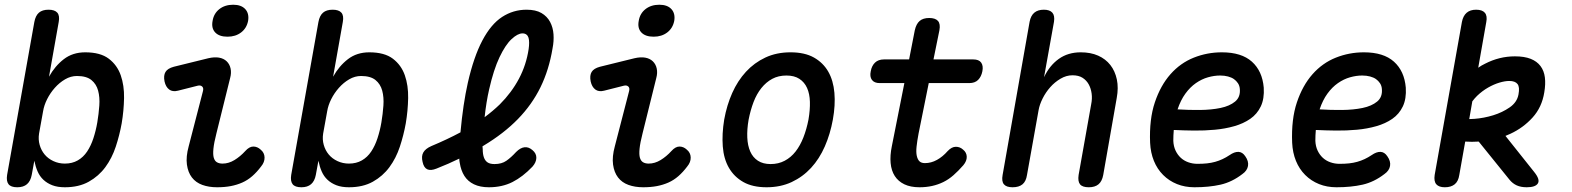

<svg xmlns="http://www.w3.org/2000/svg" viewBox="-20 -781 6640 811"><path d="M53 10Q26 10 16 -3Q6 -16 10 -42L125 -688Q130 -715 144.5 -727.5Q159 -740 185 -740Q211 -740 222 -727.5Q233 -715 228 -688L187 -457Q212 -502 249.5 -531Q287 -560 340 -560Q404 -560 439.5 -533Q475 -506 490 -463Q505 -420 504 -366.5Q503 -313 494 -260Q485 -210 469 -161.5Q453 -113 425 -75Q397 -37 355 -13.5Q313 10 254 10Q223 10 201 1.5Q179 -7 163.5 -21.5Q148 -36 139 -56.5Q130 -77 125 -102L114 -42Q109 -16 94 -3Q79 10 53 10ZM254 -90Q285 -90 308.5 -103.5Q332 -117 348 -141Q364 -165 374.5 -197Q385 -229 391 -264Q397 -300 399.5 -335Q402 -370 394.5 -398Q387 -426 366 -443Q345 -460 305 -460Q279 -460 255 -446Q231 -432 211.5 -410Q192 -388 179 -362Q166 -336 162 -311L145 -217Q141 -192 147.5 -169Q154 -146 168.5 -128.5Q183 -111 205.5 -100.5Q228 -90 254 -90Z M732 -398Q709 -392 694.5 -403Q680 -414 675 -437Q670 -462 679 -477Q688 -492 714 -499L860 -535Q886 -541 905.5 -537.5Q925 -534 937.5 -522Q950 -510 954 -491.5Q958 -473 952 -451L894 -217Q884 -178 881.5 -153Q879 -128 883 -114.5Q887 -101 896.5 -95.5Q906 -90 920 -90Q946 -90 970.5 -105Q995 -120 1016 -143Q1033 -162 1050 -162Q1067 -162 1081 -149Q1097 -136 1097.5 -116Q1098 -96 1083 -78Q1065 -54 1045.5 -37Q1026 -20 1003.5 -10Q981 0 955 5Q929 10 897 10Q862 10 834.5 0Q807 -10 790.5 -31.5Q774 -53 769.5 -86Q765 -119 777 -163L837 -395Q841 -409 834 -415.5Q827 -422 815 -419ZM941 -626Q906 -626 889 -644Q872 -662 878 -693Q883 -724 906.5 -742.5Q930 -761 965 -761Q999 -761 1016 -742.5Q1033 -724 1028 -693Q1022 -662 998.5 -644Q975 -626 941 -626Z M1253 10Q1226 10 1216 -3Q1206 -16 1210 -42L1325 -688Q1330 -715 1344.5 -727.5Q1359 -740 1385 -740Q1411 -740 1422 -727.5Q1433 -715 1428 -688L1387 -457Q1412 -502 1449.5 -531Q1487 -560 1540 -560Q1604 -560 1639.5 -533Q1675 -506 1690 -463Q1705 -420 1704 -366.5Q1703 -313 1694 -260Q1685 -210 1669 -161.5Q1653 -113 1625 -75Q1597 -37 1555 -13.5Q1513 10 1454 10Q1423 10 1401 1.5Q1379 -7 1363.5 -21.5Q1348 -36 1339 -56.5Q1330 -77 1325 -102L1314 -42Q1309 -16 1294 -3Q1279 10 1253 10ZM1454 -90Q1485 -90 1508.5 -103.5Q1532 -117 1548 -141Q1564 -165 1574.5 -197Q1585 -229 1591 -264Q1597 -300 1599.5 -335Q1602 -370 1594.5 -398Q1587 -426 1566 -443Q1545 -460 1505 -460Q1479 -460 1455 -446Q1431 -432 1411.5 -410Q1392 -388 1379 -362Q1366 -336 1362 -311L1345 -217Q1341 -192 1347.5 -169Q1354 -146 1368.5 -128.5Q1383 -111 1405.5 -100.5Q1428 -90 1454 -90Z M2229 -77Q2188 -34 2144.5 -12Q2101 10 2045 10Q2008 10 1982 -2.5Q1956 -15 1941.5 -38Q1927 -61 1922 -93Q1920 -102 1920 -111Q1875 -89 1824 -69Q1799 -59 1784.5 -66Q1770 -73 1765 -97Q1759 -121 1768 -137Q1777 -153 1802 -164Q1869 -192 1925 -222Q1936 -342 1956 -431Q1981 -541 2017.5 -610Q2054 -679 2101 -709.5Q2148 -740 2204 -740Q2243 -740 2267 -726Q2291 -712 2303.5 -688.5Q2316 -665 2318 -636Q2320 -607 2314 -577Q2299 -486 2263 -412.5Q2227 -339 2167.5 -278Q2108 -217 2023 -166Q2021 -165 2018 -163Q2018 -157 2019 -151Q2019 -130 2024 -116Q2029 -102 2039.5 -95Q2050 -88 2069 -88Q2099 -88 2119 -102Q2139 -116 2160 -139Q2178 -157 2195.5 -159Q2213 -161 2229 -147Q2246 -133 2245.5 -114Q2245 -95 2229 -77ZM2027 -286Q2062 -312 2091 -340Q2141 -390 2172 -448.5Q2203 -507 2213 -574Q2215 -588 2215 -600.5Q2215 -613 2212.5 -621.5Q2210 -630 2203.5 -635Q2197 -640 2187 -640Q2167 -640 2141 -616Q2115 -592 2090 -539.5Q2065 -487 2046 -403Q2034 -351 2027 -286Z M2532 -398Q2509 -392 2494.5 -403Q2480 -414 2475 -437Q2470 -462 2479 -477Q2488 -492 2514 -499L2660 -535Q2686 -541 2705.5 -537.5Q2725 -534 2737.5 -522Q2750 -510 2754 -491.5Q2758 -473 2752 -451L2694 -217Q2684 -178 2681.5 -153Q2679 -128 2683 -114.5Q2687 -101 2696.5 -95.5Q2706 -90 2720 -90Q2746 -90 2770.5 -105Q2795 -120 2816 -143Q2833 -162 2850 -162Q2867 -162 2881 -149Q2897 -136 2897.5 -116Q2898 -96 2883 -78Q2865 -54 2845.5 -37Q2826 -20 2803.5 -10Q2781 0 2755 5Q2729 10 2697 10Q2662 10 2634.5 0Q2607 -10 2590.5 -31.5Q2574 -53 2569.5 -86Q2565 -119 2577 -163L2637 -395Q2641 -409 2634 -415.5Q2627 -422 2615 -419ZM2741 -626Q2706 -626 2689 -644Q2672 -662 2678 -693Q2683 -724 2706.5 -742.5Q2730 -761 2765 -761Q2799 -761 2816 -742.5Q2833 -724 2828 -693Q2822 -662 2798.5 -644Q2775 -626 2741 -626Z M3218 10Q3159 10 3120 -12Q3081 -34 3059 -72Q3037 -110 3033 -162.5Q3029 -215 3039 -276Q3050 -337 3073 -388.5Q3096 -440 3131 -478Q3166 -516 3213 -538Q3260 -560 3319 -560Q3379 -560 3418 -538Q3457 -516 3478.5 -478.5Q3500 -441 3504.5 -389Q3509 -337 3498 -276Q3487 -215 3464 -162.5Q3441 -110 3406 -72Q3371 -34 3324 -12Q3277 10 3218 10ZM3235 -88Q3268 -88 3294.5 -102Q3321 -116 3340.5 -141Q3360 -166 3373.5 -200.5Q3387 -235 3395 -276Q3402 -317 3401 -351Q3400 -385 3389 -409.5Q3378 -434 3356.5 -448Q3335 -462 3302 -462Q3268 -462 3242 -448Q3216 -434 3196 -409Q3176 -384 3163 -350Q3150 -316 3142 -275Q3135 -234 3136.5 -200Q3138 -166 3149 -141Q3160 -116 3181.5 -102Q3203 -88 3235 -88Z M4091 -530Q4115 -530 4124.5 -516.5Q4134 -503 4129.5 -480Q4125 -457 4111.5 -443.5Q4098 -430 4074 -430H3903L3860 -217Q3854 -185 3851.5 -161.5Q3849 -138 3852.5 -122.5Q3856 -107 3864 -99.5Q3872 -92 3887 -92Q3913 -92 3937.5 -105.5Q3962 -119 3983 -143Q4000 -161 4017.5 -161Q4035 -161 4048 -149Q4063 -137 4063.5 -119Q4064 -101 4049 -83Q4028 -59 4007.5 -41Q3987 -23 3964.5 -12Q3942 -1 3917 4.5Q3892 10 3864 10Q3826 10 3800 -2.5Q3774 -15 3759.5 -37.5Q3745 -60 3742 -92Q3739 -124 3747 -163L3800 -430H3696Q3673 -430 3663 -443.5Q3653 -457 3658 -480Q3662 -503 3676 -516.5Q3690 -530 3714 -530H3820L3844 -653Q3850 -680 3864.5 -692.5Q3879 -705 3905 -705Q3931 -705 3942 -692.5Q3953 -680 3948 -653L3923 -530Z M4367 -316 4318 -42Q4314 -15 4299 -2.5Q4284 10 4257 10Q4231 10 4220.5 -2.5Q4210 -15 4215 -42L4329 -689Q4334 -715 4349 -727.5Q4364 -740 4389 -740Q4414 -740 4425 -727.5Q4436 -715 4432 -689L4390 -455Q4413 -504 4452 -532Q4491 -560 4545 -560Q4587 -560 4618.5 -546Q4650 -532 4670 -506.5Q4690 -481 4697.5 -445.5Q4705 -410 4697 -367L4640 -42Q4635 -15 4620 -2.5Q4605 10 4579 10Q4552 10 4542 -2.5Q4532 -15 4536 -42L4589 -340Q4594 -364 4591 -386Q4588 -408 4578.5 -425Q4569 -442 4552.5 -452.5Q4536 -463 4510 -463Q4484 -463 4459.5 -448.5Q4435 -434 4416 -412.5Q4397 -391 4384 -365Q4371 -339 4367 -316Z M5240 -121Q5255 -100 5251.5 -80Q5248 -60 5228 -46Q5184 -12 5135.5 -1Q5087 10 5025 10Q4985 10 4951.5 -3.5Q4918 -17 4893 -42Q4868 -67 4854 -101.5Q4840 -136 4838 -178Q4834 -277 4858 -348.5Q4882 -420 4924 -467.5Q4966 -515 5022.5 -537.5Q5079 -560 5141 -560Q5224 -560 5268 -520.5Q5312 -481 5318 -411Q5321 -364 5305.5 -331.5Q5290 -299 5261 -279Q5232 -259 5193.5 -248Q5155 -237 5111.5 -233Q5068 -229 5023.5 -229.5Q4979 -230 4938 -232Q4937 -221 4936.5 -209.5Q4936 -198 4936 -186Q4937 -163 4945.5 -145Q4954 -127 4967.5 -114.5Q4981 -102 4999.5 -95.5Q5018 -89 5038 -89Q5061 -89 5079 -91Q5097 -93 5113 -97.5Q5129 -102 5144 -109Q5159 -116 5174 -126Q5194 -140 5211 -139.5Q5228 -139 5240 -121ZM4954 -319Q5001 -316 5049 -316.5Q5097 -317 5135.5 -325Q5174 -333 5197 -352Q5220 -371 5217 -405Q5216 -419 5209 -429.5Q5202 -440 5192 -447Q5182 -454 5167 -458Q5152 -462 5134 -462Q5109 -462 5082.5 -454.5Q5056 -447 5031.5 -430Q5007 -413 4987 -385.5Q4967 -358 4954 -319Z M5840 -121Q5855 -100 5851.5 -80Q5848 -60 5828 -46Q5784 -12 5735.5 -1Q5687 10 5625 10Q5585 10 5551.5 -3.5Q5518 -17 5493 -42Q5468 -67 5454 -101.5Q5440 -136 5438 -178Q5434 -277 5458 -348.5Q5482 -420 5524 -467.5Q5566 -515 5622.5 -537.5Q5679 -560 5741 -560Q5824 -560 5868 -520.5Q5912 -481 5918 -411Q5921 -364 5905.5 -331.5Q5890 -299 5861 -279Q5832 -259 5793.5 -248Q5755 -237 5711.5 -233Q5668 -229 5623.5 -229.5Q5579 -230 5538 -232Q5537 -221 5536.5 -209.5Q5536 -198 5536 -186Q5537 -163 5545.5 -145Q5554 -127 5567.5 -114.5Q5581 -102 5599.5 -95.5Q5618 -89 5638 -89Q5661 -89 5679 -91Q5697 -93 5713 -97.5Q5729 -102 5744 -109Q5759 -116 5774 -126Q5794 -140 5811 -139.5Q5828 -139 5840 -121ZM5554 -319Q5601 -316 5649 -316.5Q5697 -317 5735.5 -325Q5774 -333 5797 -352Q5820 -371 5817 -405Q5816 -419 5809 -429.5Q5802 -440 5792 -447Q5782 -454 5767 -458Q5752 -462 5734 -462Q5709 -462 5682.5 -454.5Q5656 -447 5631.5 -430Q5607 -413 5587 -385.5Q5567 -358 5554 -319Z M6460 -55Q6486 -23 6476 -6.5Q6466 10 6429 10Q6404 10 6386.5 2Q6369 -6 6356 -22L6226 -183Q6197 -181 6169 -183L6144 -42Q6140 -15 6124.5 -2.5Q6109 10 6083 10Q6058 10 6047 -2.5Q6036 -15 6040 -42L6155 -688Q6160 -714 6175 -727Q6190 -740 6215 -740Q6241 -740 6252 -727Q6263 -714 6258 -688L6224 -495Q6238 -505 6253 -512Q6313 -543 6379 -543Q6419 -543 6445.5 -532.5Q6472 -522 6487 -502Q6502 -482 6505.5 -454Q6509 -426 6503 -391Q6493 -328 6453.5 -284.5Q6414 -241 6360 -216Q6349 -211 6339 -207ZM6199 -353 6186 -278Q6196 -278 6208 -279Q6248 -282 6287 -294Q6326 -306 6357 -327.5Q6388 -349 6394 -382Q6400 -413 6390 -426Q6380 -439 6355 -439Q6337 -439 6313.5 -432Q6290 -425 6265.5 -411Q6241 -397 6219 -376Q6208 -365 6199 -353Z"/></svg>

Font: Maple Mono NL Medium
Style: Italic
Weight: 500
Italic angle: -10°
Monospace: yes
Designer: subframe7536
Version: Version 7.000